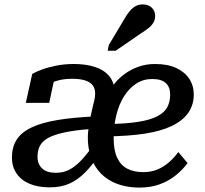

<svg xmlns="http://www.w3.org/2000/svg" viewBox="-20 -838 927 870"><path d="M307 -481Q272 -481 245.5 -474Q219 -467 199.5 -456.5Q180 -446 169 -436Q168 -445 173 -455Q178 -465 187 -474Q196 -483 206.5 -488Q217 -493 229 -494L203 -372H97L126 -503Q141 -512 169 -522.5Q197 -533 234.5 -540.5Q272 -548 315 -548Q369 -548 410.5 -534.5Q452 -521 475.5 -492.5Q499 -464 499 -417L497 -369L387 -296L403 -366Q408 -384 409.5 -394.5Q411 -405 411 -415Q411 -437 400 -451.5Q389 -466 366 -473.5Q343 -481 307 -481ZM206 11Q153 11 114.5 -5Q76 -21 55 -52Q34 -83 34 -124Q34 -170 54.5 -203.5Q75 -237 121 -259.5Q167 -282 242.5 -294.5Q318 -307 426 -311L413 -255Q348 -251 302.5 -243.5Q257 -236 227 -225.5Q197 -215 180.5 -201Q164 -187 157 -168.5Q150 -150 150 -128Q150 -94 171 -74.5Q192 -55 233 -55Q267 -55 294 -69Q321 -83 347.5 -111Q374 -139 404 -181L434 -141Q400 -92 367 -58Q334 -24 295.5 -6.5Q257 11 206 11ZM613 12Q541 12 488 -15Q435 -42 406.5 -93.5Q378 -145 378 -215Q378 -243 384 -269Q390 -295 400.5 -317Q411 -339 425 -356Q439 -373 455 -383Q468 -418 490 -448Q512 -478 541 -500Q570 -522 605.5 -535Q641 -548 682 -548Q740 -548 778.5 -530Q817 -512 837.5 -481Q858 -450 858 -410Q858 -363 833.5 -327.5Q809 -292 760 -268Q711 -244 637 -232.5Q563 -221 461 -220L467 -276Q549 -277 604 -285.5Q659 -294 691.5 -310.5Q724 -327 737.5 -351.5Q751 -376 751 -409Q751 -444 731 -462Q711 -480 670 -480Q629 -480 597 -459Q565 -438 542 -401.5Q519 -365 507 -316Q495 -267 495 -211Q495 -157 511 -123Q527 -89 557 -73.5Q587 -58 628 -58Q665 -58 693.5 -70Q722 -82 745.5 -102.5Q769 -123 788 -149L830 -99Q807 -68 775 -42.5Q743 -17 702.5 -2.5Q662 12 613 12ZM543 -751Q555 -773 567.5 -787.5Q580 -802 594 -810Q608 -818 627 -818Q653 -818 668 -803Q683 -788 683 -766Q683 -748 674.5 -734.5Q666 -721 652 -710Q638 -699 619 -687L504 -608H468L473 -634Z"/></svg>

Font: Roboto Serif Medium
Style: Italic
Weight: 500
Italic angle: -10°
Designer: Greg Gazdowicz
Foundry: Commercial Type
Version: Version 1.008